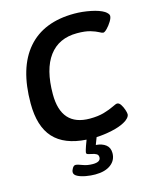

<svg xmlns="http://www.w3.org/2000/svg" viewBox="-133 -796 884 1096"><g transform="rotate(-15 309.5 -248.0)"><path d="M292 211Q266 211 237.5 206Q209 201 189.5 191Q170 181 170 166Q170 155 178 142Q186 129 196 129Q208 129 234.5 139.5Q261 150 294 150Q340 150 340 122Q340 108 329.5 102Q319 96 305.5 93.5Q292 91 282 88Q272 85 272 78Q272 74 276 59.5Q280 45 295 6Q166 -2 103 -71Q40 -140 40 -276Q40 -486 135.5 -596.5Q231 -707 413 -707Q460 -707 509.5 -697Q559 -687 586 -670Q595 -664 601.5 -656.5Q608 -649 608 -642Q608 -629 596 -609.5Q584 -590 569 -574.5Q554 -559 545 -559Q539 -559 523 -568Q507 -577 477 -586Q447 -595 399 -595Q291 -595 233.5 -518Q176 -441 176 -294Q176 -105 345 -105Q394 -105 429.5 -115.5Q465 -126 487 -137Q509 -148 516 -148Q528 -148 537.5 -133.5Q547 -119 553 -101Q559 -83 559 -74Q559 -63 548 -51Q537 -39 521 -31Q492 -15 445.5 -5Q399 5 354 7L338 49Q375 52 396.5 69Q418 86 418 118Q418 160 384.5 185.5Q351 211 292 211Z"/></g></svg>

Font: Asap SemiBold
Style: Italic
Weight: 600
Italic angle: -6°
Designer: Pablo Cosgaya
Foundry: Omnibus-Type
Version: Version 3.001; ttfautohint (v1.8.3)